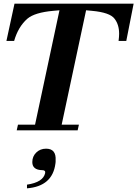

<svg xmlns="http://www.w3.org/2000/svg" viewBox="-20 -710 760 1046"><path d="M708 -690 668 -487H626Q629 -511 629 -526Q629 -576 604 -608Q579 -642 481 -651L449 -654L316 -31H410L403 0H71L78 -31H171L304 -654L270 -651Q169 -642 129 -608Q79 -564 57 -487H15L59 -690ZM127 316V296Q215 283 226 233Q229 217 210 217Q156 216 156 173Q156 142 177.5 121Q199 100 231 100Q287 100 283 164Q283 168 283 172Q283 176 282 181Q266 305 127 316Z"/></svg>

Font: GFS Didot
Style: Bold Italic
Weight: 700
Italic angle: -12°
Designer: Designed by Takis Katsoulidis and George D. Matthiopoulos.
Foundry: Designed by Takis Katsoulidis and George D. Matthiopoulos.
Version: Version 1.0